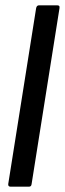

<svg xmlns="http://www.w3.org/2000/svg" viewBox="-20 -703 244 723"><path d="M20 0Q10 0 11 -10L116 -672Q118 -683 127 -683H195Q201 -683 203 -680.5Q205 -678 204 -672L99 -10Q98 0 89 0Z"/></svg>

Font: Sofia Sans Extra Condensed SemiBold
Style: Italic
Weight: 600
Italic angle: -9°
Designer: Botio Nikoltchev, Ani Petrova
Foundry: lettersoup
Version: Version 4.101